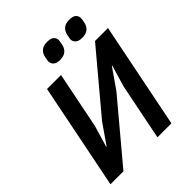

<svg xmlns="http://www.w3.org/2000/svg" viewBox="-245 -1049 1194 1194"><g transform="rotate(-45 351.5 -452.5)"><path d="M27 0 167 -698H290L215 -325L173 -183H176L267 -314L589 -698H703L563 0H440L515 -373L557 -515H554L463 -384L141 0ZM352 -768Q322 -768 308 -781Q294 -794 294 -813Q294 -818 295 -825Q296 -832 299 -847Q304 -872 321.5 -888.5Q339 -905 375 -905Q406 -905 420 -892.5Q434 -880 434 -861Q434 -856 432.5 -849Q431 -842 428 -826Q424 -802 406 -785Q388 -768 352 -768ZM547 -768Q517 -768 502.5 -781Q488 -794 488 -813Q488 -818 489.5 -825Q491 -832 494 -847Q499 -872 516.5 -888.5Q534 -905 570 -905Q601 -905 614.5 -892.5Q628 -880 628 -861Q628 -856 627 -849Q626 -842 623 -826Q619 -802 601 -785Q583 -768 547 -768Z"/></g></svg>

Font: IBM Plex Sans SemiBold
Style: Italic
Weight: 600
Italic angle: -11.31°
Designer: Mike Abbink, Paul van der Laan, Pieter van Rosmalen
Foundry: Bold Monday
Version: Version 3.201